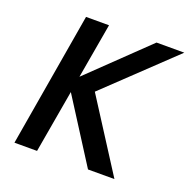

<svg xmlns="http://www.w3.org/2000/svg" viewBox="-125 -821 930 942"><g transform="rotate(20 340.0 -350.0)"><path d="M167 -700 48 0H166L223 -328L432 0H570L333 -370L680 -700H535L237 -413L287 -700Z"/></g></svg>

Font: Jost Medium
Style: Italic
Weight: 500
Italic angle: -5°
Version: Version 3.710